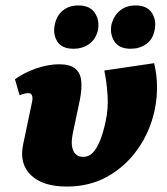

<svg xmlns="http://www.w3.org/2000/svg" viewBox="-20 -672 613 705"><path d="M225 13Q137 13 93.5 -29Q50 -71 65 -142L98 -299Q100 -309 99 -316Q98 -323 94.5 -326.5Q91 -330 83 -330Q77 -330 69 -328Q61 -326 52 -322L35 -381Q68 -405 112.5 -420.5Q157 -436 197 -436Q238 -436 257 -419.5Q276 -403 278.5 -373.5Q281 -344 273 -304L247 -181Q239 -140 249.5 -118Q260 -96 286 -96Q306 -96 320.5 -111Q335 -126 347 -155Q359 -184 368 -227Q378 -273 375 -321.5Q372 -370 363 -413L546 -440Q556 -399 556.5 -355.5Q557 -312 548 -268Q531 -189 486.5 -125.5Q442 -62 376 -24.5Q310 13 225 13ZM250 -493Q206 -493 189.5 -521Q173 -549 182 -585Q189 -616 211.5 -634Q234 -652 268 -652Q311 -652 329 -623.5Q347 -595 339 -558Q330 -526 306 -509.5Q282 -493 250 -493ZM460 -493Q416 -493 399 -521.5Q382 -550 390 -585Q399 -616 421.5 -634Q444 -652 478 -652Q521 -652 538.5 -623.5Q556 -595 547 -558Q540 -526 516 -509.5Q492 -493 460 -493Z"/></svg>

Font: Ysabeau Infant Black
Style: Italic
Weight: 900
Italic angle: -12°
Designer: Christian Thalmann (Catharsis Fonts)
Version: Version 2.001;gftools[0.9.30]; featfreeze: ss01,ss02,lnum